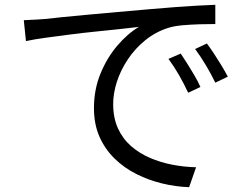

<svg xmlns="http://www.w3.org/2000/svg" viewBox="-20 -742 1040 799"><path d="M79 -658Q107 -659 130.5 -660.5Q154 -662 168 -663Q192 -666 237.5 -670.5Q283 -675 342 -680.5Q401 -686 469 -692Q537 -698 606 -704Q661 -709 710 -712.5Q759 -716 801 -718.5Q843 -721 876 -722V-642Q848 -642 812 -641Q776 -640 741 -637Q706 -634 680 -626Q627 -609 584.5 -574.5Q542 -540 512 -495Q482 -450 466.5 -402Q451 -354 451 -309Q451 -251 471 -207.5Q491 -164 525.5 -134Q560 -104 604 -85Q648 -66 697.5 -56.5Q747 -47 796 -46L767 37Q711 35 655 21.5Q599 8 548 -17.5Q497 -43 457 -82Q417 -121 394 -173Q371 -225 371 -292Q371 -370 398.5 -436.5Q426 -503 469 -553Q512 -603 558 -630Q526 -626 478.5 -621Q431 -616 377 -610.5Q323 -605 268.5 -598Q214 -591 167 -584.5Q120 -578 88 -571ZM732 -519Q743 -503 758.5 -478.5Q774 -454 789 -428.5Q804 -403 814 -380L763 -356Q746 -393 725 -429.5Q704 -466 681 -497ZM841 -561Q853 -545 869 -521Q885 -497 900.5 -471.5Q916 -446 928 -423L876 -398Q858 -435 836.5 -471Q815 -507 792 -538Z"/></svg>

Font: Noto Sans HK
Style: Regular
Weight: 400
Designer: Ryoko NISHIZUKA 西塚涼子 (kana, bopomofo & ideographs); Paul D. Hunt (Latin, Greek & Cyrillic); Sandoll Communications 산돌커뮤니
Foundry: Adobe
Version: Version 2.004-H2;hotconv 1.0.118;makeotfexe 2.5.65603